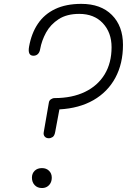

<svg xmlns="http://www.w3.org/2000/svg" viewBox="-20 -948 665 968"><path d="M191.5 0Q168.5 0 154.8 -14.8Q141 -29.5 141 -52.5Q141 -73.5 154.8 -87Q168.5 -100.5 191.5 -100.5Q213.5 -100.5 227.2 -87Q241 -73.5 241 -52.5Q241 -37 234.8 -25.2Q228.5 -13.5 217.5 -6.8Q206.5 0 191.5 0ZM126.5 -712.5Q138.5 -780 171 -828.2Q203.5 -876.5 258.2 -902.5Q313 -928.5 390 -928.5Q488.5 -928.5 544.2 -872.5Q600 -816.5 600 -722Q600 -627 561.5 -555.8Q523 -484.5 451.2 -443.2Q379.5 -402 279.5 -396.5L258.5 -284Q255 -263.5 245.5 -257.2Q236 -251 226 -251Q212.5 -251 205.2 -259.8Q198 -268.5 200.5 -281.5L226.5 -431.5Q228 -441.5 236.8 -447.5Q245.5 -453.5 255.5 -453.5Q344 -453.5 408.5 -484.8Q473 -516 507.8 -573.5Q542.5 -631 542.5 -710Q542.5 -784 498.5 -831Q454.5 -878 379.5 -878Q316.5 -878 275.5 -851.2Q234.5 -824.5 212.2 -783.8Q190 -743 182.5 -700.5Q180 -684.5 171.2 -675.8Q162.5 -667 148.5 -667Q133.5 -667 128 -678.5Q122.5 -690 126.5 -712.5Z"/></svg>

Font: Edu VIC WA NT Hand Pre
Style: Regular
Weight: 400
Designer: Tina and Corey Anderson, Eben Sorkin, Mirko Velimirovic
Foundry: Google for Education
Version: Version 1.000